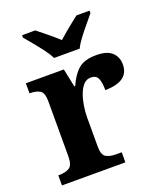

<svg xmlns="http://www.w3.org/2000/svg" viewBox="-141 -858 805 950"><g transform="rotate(-20 261.5 -383.0)"><path d="M20 0V-53H24Q58 -53 78.5 -65.5Q99 -78 99 -125V-415Q99 -459 80 -471Q61 -483 28 -483H25V-536H225L245 -440H250Q273 -493 305 -520.5Q337 -548 399 -548Q456 -548 482 -523.5Q508 -499 508 -460Q508 -414 475.5 -392Q443 -370 383 -370Q383 -411 373.5 -432Q364 -453 336 -453Q313 -453 297.5 -436Q282 -419 272 -392Q262 -365 257 -333.5Q252 -302 252 -273V-120Q252 -76 272 -64.5Q292 -53 322 -53H354V0ZM199 -606Q188 -629 168 -655.5Q148 -682 126.5 -708Q105 -734 89 -753V-766H158Q179 -750 211.5 -723Q244 -696 266 -676Q281 -690 301 -706.5Q321 -723 341 -739Q361 -755 375 -766H444V-753Q429 -734 407 -708Q385 -682 365 -655.5Q345 -629 334 -606Z"/></g></svg>

Font: Noto Serif Sinhala
Style: Bold
Weight: 700
Designer: Jelle Bosma - Monotype Design Team
Foundry: Monotype Imaging Inc.
Version: Version 2.007; ttfautohint (v1.8.4.7-5d5b)